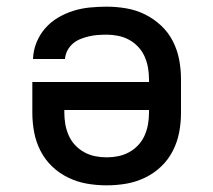

<svg xmlns="http://www.w3.org/2000/svg" viewBox="-20 -548 640 576"><path d="M300 8Q270 8 241 3Q212 -2 185 -15Q158 -28 136.5 -48.5Q115 -69 101.5 -95.5Q88 -122 82.5 -151Q77 -180 77 -210V-302H427V-310Q427 -328 424 -345Q421 -362 414 -378Q407 -394 395 -407Q383 -420 367.5 -428.5Q352 -437 334.5 -440.5Q317 -444 300 -444Q287 -444 273.5 -443Q260 -442 247 -439Q234 -436 221.5 -431Q209 -426 199 -417.5Q189 -409 182.5 -397Q176 -385 175 -371H79Q80 -397 89.5 -420.5Q99 -444 115.5 -463Q132 -482 154 -495Q176 -508 200 -515.5Q224 -523 249.5 -525.5Q275 -528 300 -528Q329 -528 358.5 -523Q388 -518 414.5 -505Q441 -492 463 -471.5Q485 -451 498.5 -424.5Q512 -398 517.5 -369Q523 -340 523 -310V-210Q523 -180 517.5 -151Q512 -122 498.5 -95.5Q485 -69 463.5 -48.5Q442 -28 415 -15Q388 -2 359 3Q330 8 300 8ZM300 -76Q318 -76 335 -79.5Q352 -83 367.5 -91.5Q383 -100 395 -113Q407 -126 414 -142Q421 -158 424 -175Q427 -192 427 -210V-218H173V-210Q173 -192 176 -175Q179 -158 186 -142Q193 -126 205 -113Q217 -100 232.5 -91.5Q248 -83 265 -79.5Q282 -76 300 -76Z"/></svg>

Font: Iosevka Fixed Curly Md Ex
Style: Regular
Weight: 500
Width: 7
Monospace: yes
Designer: Belleve Invis
Foundry: Belleve Invis
Version: Version 30.1.2